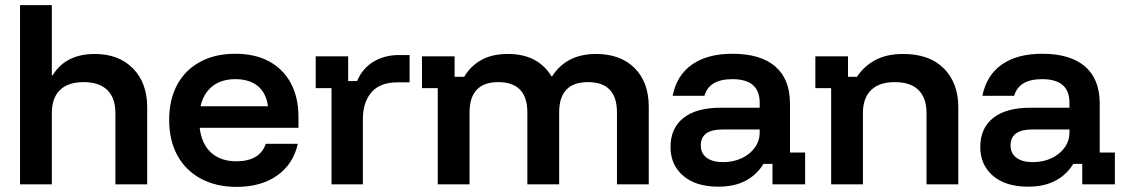

<svg xmlns="http://www.w3.org/2000/svg" viewBox="-20 -720 4403 750"><path d="M58.3 0V-700H182.5V-425.8H185.8Q210 -466.7 251.7 -487.9Q293.3 -509.2 350 -509.2Q444.2 -509.2 499.6 -452.5Q555 -395.8 555 -301.7V0H430.8V-278.3Q430.8 -337.5 399.2 -368.3Q367.5 -399.2 306.7 -399.2Q245.8 -399.2 214.2 -368.3Q182.5 -337.5 182.5 -278.3V0Z M904.2 10Q824.2 10 764.6 -22.1Q705 -54.2 672.9 -112.9Q640.8 -171.7 640.8 -251.7Q640.8 -331.7 672.5 -389.6Q704.2 -447.5 762.5 -478.8Q820.8 -510 899.2 -510Q975.8 -510 1030.8 -480.4Q1085.8 -450.8 1115.8 -395.4Q1145.8 -340 1145.8 -264.2V-220.8H760Q767.5 -157.5 804.6 -123.8Q841.7 -90 903.3 -90Q949.2 -90 977.9 -107.1Q1006.7 -124.2 1018.3 -158.3H1143.3Q1125.8 -79.2 1062.9 -34.6Q1000 10 904.2 10ZM763.3 -305H1026.7Q1020 -356.7 987.1 -383.8Q954.2 -410.8 899.2 -410.8Q845 -410.8 810 -383.3Q775 -355.8 763.3 -305Z M1275 0V-375.8H1213.3V-500H1340V-403.3H1375Q1395.8 -453.3 1439.2 -479.2Q1482.5 -505 1538.3 -505H1580V-398.3H1532.5Q1464.2 -398.3 1430.8 -359.2Q1397.5 -320 1397.5 -255V0Z M1690 0V-375.8H1628.3V-500H1755.8V-420H1793.3Q1818.3 -462.5 1860.4 -485.8Q1902.5 -509.2 1964.2 -509.2Q2023.3 -509.2 2065.8 -487.1Q2108.3 -465 2134.2 -421.7H2136.7Q2192.5 -509.2 2308.3 -509.2Q2404.2 -509.2 2459.2 -453.8Q2514.2 -398.3 2514.2 -303.3V0H2390V-280.8Q2390 -399.2 2276.7 -399.2Q2164.2 -399.2 2164.2 -280.8V0H2040V-280.8Q2040 -399.2 1925.8 -399.2Q1870.8 -399.2 1842.5 -369.6Q1814.2 -340 1814.2 -280.8V0Z M2785.8 9.2Q2698.3 9.2 2648.8 -33.3Q2599.2 -75.8 2599.2 -145.8Q2599.2 -219.2 2649.6 -259.2Q2700 -299.2 2795 -299.2H2947.5V-319.2Q2947.5 -410.8 2840.8 -410.8Q2750 -410.8 2731.7 -345.8H2607.5Q2623.3 -425.8 2683.3 -467.9Q2743.3 -510 2840.8 -510Q2950.8 -510 3008.3 -460.4Q3065.8 -410.8 3065.8 -315.8V-124.2H3125V0H2997.5V-80H2962.5Q2936.7 -37.5 2892.9 -14.2Q2849.2 9.2 2785.8 9.2ZM2804.2 -86.7Q2845 -86.7 2877.5 -102.1Q2910 -117.5 2928.8 -143.8Q2947.5 -170 2947.5 -202.5V-214.2H2801.7Q2717.5 -214.2 2717.5 -151.7Q2717.5 -120.8 2740.4 -103.8Q2763.3 -86.7 2804.2 -86.7Z M3226.7 0V-375.8H3165V-500H3292.5V-420H3327.5Q3355.8 -462.5 3400 -485.8Q3444.2 -509.2 3508.3 -509.2Q3610.8 -509.2 3667.1 -452.5Q3723.3 -395.8 3723.3 -301.7V0H3599.2V-278.3Q3599.2 -337.5 3567.9 -368.3Q3536.7 -399.2 3475 -399.2Q3415 -399.2 3382.9 -368.3Q3350.8 -337.5 3350.8 -278.3V0Z M3995.8 9.2Q3908.3 9.2 3858.8 -33.3Q3809.2 -75.8 3809.2 -145.8Q3809.2 -219.2 3859.6 -259.2Q3910 -299.2 4005 -299.2H4157.5V-319.2Q4157.5 -410.8 4050.8 -410.8Q3960 -410.8 3941.7 -345.8H3817.5Q3833.3 -425.8 3893.3 -467.9Q3953.3 -510 4050.8 -510Q4160.8 -510 4218.3 -460.4Q4275.8 -410.8 4275.8 -315.8V-124.2H4335V0H4207.5V-80H4172.5Q4146.7 -37.5 4102.9 -14.2Q4059.2 9.2 3995.8 9.2ZM4014.2 -86.7Q4055 -86.7 4087.5 -102.1Q4120 -117.5 4138.8 -143.8Q4157.5 -170 4157.5 -202.5V-214.2H4011.7Q3927.5 -214.2 3927.5 -151.7Q3927.5 -120.8 3950.4 -103.8Q3973.3 -86.7 4014.2 -86.7Z"/></svg>

Font: Funnel Display SemiBold
Style: Regular
Weight: 600
Designer: NORD ID, Kristian Moeller
Foundry: Dicotype
Version: Version 1.000